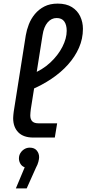

<svg xmlns="http://www.w3.org/2000/svg" viewBox="-20 -763 480 1065"><path d="M165 0Q110 0 81.5 -29Q53 -58 53 -108Q53 -116 54 -124.5Q55 -133 56 -143L123 -567Q128 -597 140 -628Q152 -659 173.5 -685Q195 -711 226 -727Q257 -743 300 -743Q348 -743 379 -723.5Q410 -704 425 -672Q440 -640 440 -603Q440 -548 418 -498Q396 -448 357 -404.5Q318 -361 265 -325.5Q212 -290 150 -264L154 -351Q215 -375 258.5 -415.5Q302 -456 326 -503Q350 -550 350 -592Q350 -625 336.5 -644Q323 -663 294 -663Q265 -663 244 -638.5Q223 -614 216 -568L151 -158Q150 -150 149 -140Q148 -130 148 -123Q148 -101 159 -90Q170 -79 193 -79H297L284 0ZM68 282 117 165Q101 159 93 145Q85 131 85 116Q85 99 93.5 85.5Q102 72 115.5 64Q129 56 145 56Q171 56 184 72Q197 88 197 109Q197 118 193 134Q189 150 180 166L128 282Z"/></svg>

Font: MuseoModerno
Style: Italic
Weight: 400
Italic angle: -9°
Designer: Pablo Cosgaya, Héctor Gatti, Marcela Romero, and the Authors of The MuseoModerno Project.
Foundry: Omnibus-Type Team
Version: Version 1.003